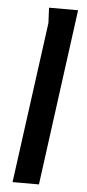

<svg xmlns="http://www.w3.org/2000/svg" viewBox="-53 -759 357 790"><g transform="rotate(5 125.5 -364.0)"><path d="M117 -728H237L139 0H30L120 -665Z"/></g></svg>

Font: Rosario SemiBold
Style: Italic
Weight: 600
Italic angle: -8.05°
Designer: Hector Gatti
Foundry: Omnibus Type
Version: Version 1.101; ttfautohint (v1.8.1.43-b0c9)